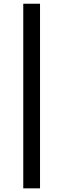

<svg xmlns="http://www.w3.org/2000/svg" viewBox="-20 -820 343 1040"><path d="M196.8 -799.8V200.2H106V-799.8Z"/></svg>

Font: Nacelle SemiBold
Style: Regular
Weight: 600
Designer: Sora Sagano
Foundry: Sora Sagano
Version: Version 1.000;FEAKit 1.0